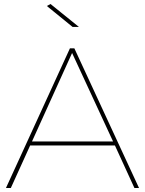

<svg xmlns="http://www.w3.org/2000/svg" viewBox="-20 -941 726 961"><path d="M130.9 -212.9 34.2 0H9.8L330.1 -699.2H352.1L675.8 0H652.8L555.2 -212.9ZM340.8 -675.8 140.1 -232.9H545.9ZM343.3 -806.2 214.4 -911.1 232.9 -920.9 375 -806.2Z"/></svg>

Font: Montserrat
Style: Thin
Weight: 250
Designer: Julieta Ulanovsky
Foundry: Julieta Ulanovsky
Version: Version 1.000;PS 002.000;hotconv 1.0.70;makeotf.lib2.5.58329